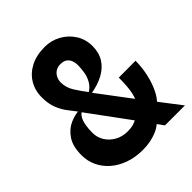

<svg xmlns="http://www.w3.org/2000/svg" viewBox="-205 -871 1010 1010"><g transform="rotate(-45 300.0 -365.5)"><path d="M275 9.5Q218.5 9.5 172.5 -7Q126.5 -23.5 93.8 -52.2Q61 -81 43.5 -118.8Q26 -156.5 26 -199Q26 -265 52 -303.5Q78 -342 116 -358.8Q154 -375.5 189 -376L278.5 -401.5Q311 -419 325.8 -446Q340.5 -473 344.2 -500.8Q348 -528.5 348 -547Q348 -566.5 342 -582.2Q336 -598 322.5 -607.5Q309 -617 286 -617Q265 -617 250 -607Q235 -597 227.2 -581Q219.5 -565 219.5 -547Q219.5 -508.5 241.8 -473.5Q264 -438.5 289.5 -405.5L295 -396L445.5 -196L481.5 -149.5L596 0H447.5L405 -59.5L367.5 -112.5L186 -359.5L181 -368Q161 -393.5 140.8 -420Q120.5 -446.5 107 -480.5Q93.5 -514.5 93.5 -562Q93.5 -614 117.8 -654Q142 -694 186.5 -716.8Q231 -739.5 292 -739.5Q340 -739.5 381.5 -716.8Q423 -694 448.2 -654.5Q473.5 -615 473.5 -564.5Q473.5 -516 451.5 -480.5Q429.5 -445 387.5 -422.5Q345.5 -400 284.5 -390.5L195.5 -364.5Q177.5 -355.5 167.8 -337.5Q158 -319.5 154 -295Q150 -270.5 150 -241Q150 -209 167.2 -180.2Q184.5 -151.5 215.5 -133.8Q246.5 -116 287.5 -116Q312 -116 329.8 -121.2Q347.5 -126.5 361.2 -135Q375 -143.5 386.5 -153.5L431.5 -203Q440.5 -219 445.2 -242.8Q450 -266.5 451.8 -294.2Q453.5 -322 453.5 -349.5L578.5 -350Q578.5 -301.5 567.8 -253.5Q557 -205.5 538.8 -167.5Q520.5 -129.5 498 -110L452 -71.5Q426.5 -29.5 379 -10Q331.5 9.5 275 9.5Z"/></g></svg>

Font: Spline Sans Mono
Style: Regular
Weight: 400
Monospace: yes
Designer: Eben Sorkin, Mirko Velimirovic
Foundry: Sorkin Type
Version: Version 1.004